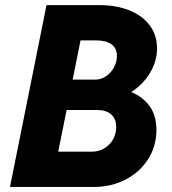

<svg xmlns="http://www.w3.org/2000/svg" viewBox="-20 -740 680 760"><path d="M164.1 -719.7H374Q440.4 -719.7 492.2 -699Q543.9 -678.2 572.8 -639.4Q601.6 -600.6 601.6 -548.8Q601.6 -497.6 573.7 -451.4Q545.9 -405.3 499.5 -375.5Q545.4 -356.9 572.3 -319.8Q599.1 -282.7 599.1 -225.1Q599.1 -162.1 566.7 -110.6Q534.2 -59.1 477.5 -29.5Q420.9 0 351.6 0H19.5ZM342.8 -139.6Q371.1 -139.6 393.3 -153.1Q415.5 -166.5 427.7 -188.7Q439.9 -210.9 439.9 -236.8Q439.9 -269.5 420.2 -287.1Q400.4 -304.7 363.3 -304.7H243.7L210.4 -139.6ZM356 -424.8Q380.4 -424.8 400.4 -438.7Q420.4 -452.6 431.6 -474.4Q442.9 -496.1 442.9 -518.6Q442.9 -548.8 421.4 -564.5Q399.9 -580.1 359.4 -580.1H298.8L267.6 -424.8Z"/></svg>

Font: Reddit Sans Vanilla ExtraBold
Style: Italic
Weight: 800
Italic angle: -11.25°
Designer: Stephen Hutchings
Version: Version 1.013